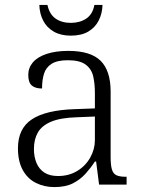

<svg xmlns="http://www.w3.org/2000/svg" viewBox="-20 -751 582 781"><path d="M201 10Q160 10 126 -7Q92 -24 72.5 -59.5Q53 -95 53 -148Q53 -228 109.5 -265.5Q166 -303 283 -307L366 -310V-372Q366 -411 359 -441Q352 -471 328 -488.5Q304 -506 256 -506Q213 -506 190 -491.5Q167 -477 159 -451Q151 -425 151 -391Q123 -391 109 -403.5Q95 -416 95 -446Q95 -475 113.5 -497Q132 -519 169 -531.5Q206 -544 258 -544Q349 -544 389.5 -503.5Q430 -463 430 -379V-112Q430 -80 435 -62.5Q440 -45 453 -38.5Q466 -32 491 -32H495V0H383L371 -94H366Q350 -69 328.5 -45Q307 -21 277 -5.5Q247 10 201 10ZM216 -35Q260 -35 294 -55.5Q328 -76 347 -110Q366 -144 366 -181V-277L292 -274Q226 -272 188 -256Q150 -240 134 -212Q118 -184 118 -145Q118 -113 128.5 -88Q139 -63 160.5 -49Q182 -35 216 -35ZM268 -606Q227 -606 198.5 -622.5Q170 -639 155.5 -667.5Q141 -696 140 -731H173Q181 -693 206 -675.5Q231 -658 268 -658Q305 -658 331 -675.5Q357 -693 364 -731H397Q396 -696 381.5 -667.5Q367 -639 339 -622.5Q311 -606 268 -606Z"/></svg>

Font: Noto Serif Khmer Light
Style: Regular
Weight: 300
Version: Version 2.003